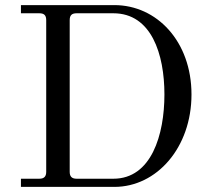

<svg xmlns="http://www.w3.org/2000/svg" viewBox="-20 -732 820 752"><path d="M62 0H428C594 0 730 -154 730 -362C730 -570 594 -712 428 -712H62V-680H134C153 -680 161 -672 161 -653V-59C161 -41 153 -32 134 -32H62ZM253 -59V-653C253 -672 261 -680 280 -680H424C573 -680 624 -520 624 -362C624 -204 573 -32 424 -32H280C261 -32 253 -41 253 -59Z"/></svg>

Font: Old Standard
Style: Regular
Weight: 400
Designer: Alexey Kryukov <alexios@thessalonica.org.ru>
Version: Version 2.0